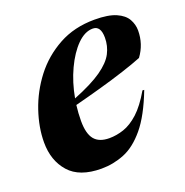

<svg xmlns="http://www.w3.org/2000/svg" viewBox="-103 -619 699 725"><g transform="rotate(-20 246.5 -256.0)"><path d="M438 -211.5Q402.5 -119.5 362 -71Q321.5 -22.5 277.2 -4.8Q233 13 185.5 13Q97.5 13 56 -34Q14.5 -81 14.5 -154Q14.5 -214 36.5 -279Q58.5 -344 101.2 -399.8Q144 -455.5 207 -490.2Q270 -525 352 -525Q407 -525 437.8 -511.5Q468.5 -498 480.8 -476.2Q493 -454.5 493 -430.5Q493 -375.5 460.5 -331.5Q429.5 -319 383.2 -304Q337 -289 283.5 -274Q230 -259 177.5 -245.5Q173.5 -213.5 173.5 -182.5Q173.5 -131.5 192.5 -108.2Q211.5 -85 252.5 -85Q281.5 -85 311 -95Q340.5 -105 370.5 -132.2Q400.5 -159.5 431 -212ZM334 -495.5Q302 -495.5 271.2 -464.8Q240.5 -434 216.5 -382.8Q192.5 -331.5 181.5 -270.5Q256.5 -300.5 296.2 -328.5Q336 -356.5 351 -385.5Q366 -414.5 366 -447.5Q366 -495.5 334 -495.5Z"/></g></svg>

Font: Newsreader 72pt
Style: Bold Italic
Weight: 700
Italic angle: -17°
Designer: Hugues Gentile
Foundry: Production Type
Version: Version 1.003; ttfautohint (v1.8.3)